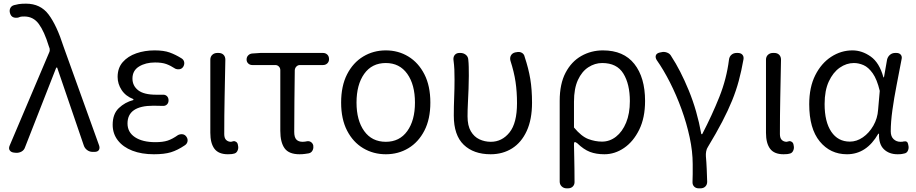

<svg xmlns="http://www.w3.org/2000/svg" viewBox="-20 -829 5002 1048"><path d="M117 -26Q112 -10 98 -2Q84 6 67 5L56 4Q40 2 33 -8.5Q26 -19 33 -35L249 -544Q251 -548 251.5 -554Q252 -560 251 -564L246 -578Q222 -657 192 -698Q162 -739 113 -739Q98 -739 92 -737.5Q86 -736 79 -733Q64 -730 52 -735Q40 -740 35 -756Q30 -771 36 -784Q42 -797 57 -801Q67 -804 82 -806.5Q97 -809 122 -809Q201 -809 245.5 -749.5Q290 -690 327 -574L521 -35Q526 -20 519.5 -10Q513 0 496 0H485Q469 0 455.5 -10Q442 -20 437 -36L292 -460H287Z M820 13Q753 13 702.5 -6.5Q652 -26 623.5 -62.5Q595 -99 595 -148Q595 -207 628.5 -239Q662 -271 708 -283V-288Q666 -304 644 -337.5Q622 -371 622 -409Q622 -458 650 -490Q678 -522 724 -538Q770 -554 824 -554Q874 -554 906 -542.5Q938 -531 970 -511Q982 -504 985 -491.5Q988 -479 981 -466Q974 -454 961.5 -451.5Q949 -449 937 -454Q911 -471 887.5 -479.5Q864 -488 826 -488Q775 -488 739 -466Q703 -444 703 -400Q703 -361 734 -336.5Q765 -312 833 -312Q846 -312 852.5 -312Q859 -312 868 -312Q882 -313 891 -304.5Q900 -296 900 -281Q900 -267 891 -258.5Q882 -250 868 -251Q856 -251 844 -251.5Q832 -252 817 -252Q676 -252 676 -155Q676 -107 717 -80Q758 -53 828 -53Q869 -53 895 -61.5Q921 -70 952 -92Q965 -98 977.5 -96Q990 -94 998 -82Q1006 -70 1003.5 -57Q1001 -44 989 -36Q949 -9 913 2Q877 13 820 13Z M1224 13Q1173 13 1150.5 -17Q1128 -47 1128 -104V-503Q1128 -520 1139 -530Q1150 -540 1166 -540H1173Q1190 -540 1200 -530Q1210 -520 1210 -503Q1208 -398 1206 -299Q1204 -200 1204 -97Q1204 -75 1214.5 -65Q1225 -55 1241 -55L1253 -58Q1261 -60 1268.5 -55Q1276 -50 1278 -41L1280 -30Q1282 -17 1275.5 -4.5Q1269 8 1255 10Q1251 11 1245 12Q1239 13 1224 13Z M1615 13Q1557 13 1533.5 -19.5Q1510 -52 1510 -115V-446Q1510 -458 1502 -466Q1494 -474 1483 -474H1357Q1344 -474 1335 -482.5Q1326 -491 1326 -504Q1326 -518 1335 -527Q1344 -536 1357 -537L1402 -540H1743Q1757 -540 1766.5 -531Q1776 -522 1776 -506Q1776 -492 1766.5 -483Q1757 -474 1743 -474H1617Q1606 -474 1598 -466Q1590 -458 1589 -446Q1588 -359 1587 -277Q1586 -195 1586 -109Q1586 -80 1597.5 -67.5Q1609 -55 1632 -55Q1641 -55 1645.5 -56Q1650 -57 1656 -58Q1668 -60 1677.5 -53.5Q1687 -47 1690 -35V-32Q1692 -19 1685.5 -7Q1679 5 1665 8Q1658 9 1645 11Q1632 13 1615 13Z M2086 13Q2018 13 1962.5 -20Q1907 -53 1874.5 -116Q1842 -179 1842 -269Q1842 -360 1874.5 -423.5Q1907 -487 1962.5 -520.5Q2018 -554 2086 -554Q2154 -554 2209 -520.5Q2264 -487 2296.5 -423.5Q2329 -360 2329 -269Q2329 -179 2296.5 -116Q2264 -53 2209 -20Q2154 13 2086 13ZM2086 -55Q2161 -55 2203 -113.5Q2245 -172 2245 -269Q2245 -367 2203 -426Q2161 -485 2086 -485Q2010 -485 1968 -426Q1926 -367 1926 -269Q1926 -172 1968 -113.5Q2010 -55 2086 -55Z M2658 13Q2565 13 2511 -39Q2457 -91 2457 -198Q2457 -248 2459 -297Q2461 -346 2461 -395Q2461 -427 2460 -450Q2459 -473 2455 -504Q2454 -520 2463 -530Q2472 -540 2488 -540H2493Q2510 -540 2522.5 -530Q2535 -520 2536 -504Q2538 -486 2538.5 -464Q2539 -442 2539 -415Q2539 -384 2537.5 -345Q2536 -306 2534 -266.5Q2532 -227 2532 -194Q2532 -143 2550 -112.5Q2568 -82 2597 -68.5Q2626 -55 2659 -55Q2720 -55 2761 -106Q2802 -157 2802 -266Q2802 -328 2794 -382Q2786 -436 2766 -498Q2762 -514 2769 -526.5Q2776 -539 2792 -543L2799 -544Q2815 -548 2828 -541Q2841 -534 2844 -518Q2865 -455 2874.5 -398Q2884 -341 2884 -268Q2884 -177 2855 -114Q2826 -51 2775 -19Q2724 13 2658 13Z M3073 199Q3057 199 3046 188.5Q3035 178 3035 162V-279Q3035 -371 3067 -432Q3099 -493 3153 -523.5Q3207 -554 3271 -554Q3384 -554 3442.5 -480Q3501 -406 3501 -278Q3501 -186 3469 -121Q3437 -56 3386.5 -21.5Q3336 13 3279 13Q3234 13 3200 0Q3166 -13 3131 -47Q3111 -63 3113 -39Q3114 4 3114.5 33.5Q3115 63 3115.5 92Q3116 121 3116 162Q3117 178 3107 188.5Q3097 199 3080 199ZM3266 -56Q3308 -56 3342.5 -83Q3377 -110 3397.5 -159.5Q3418 -209 3418 -277Q3418 -370 3382.5 -427.5Q3347 -485 3267 -485Q3227 -485 3191.5 -462Q3156 -439 3134.5 -392.5Q3113 -346 3113 -274V-133Q3154 -84 3191.5 -70Q3229 -56 3266 -56Z M3794 199Q3778 199 3768.5 189Q3759 179 3760 163Q3761 141 3761 121Q3761 101 3761 67Q3761 -2 3744.5 -79Q3728 -156 3700 -233Q3672 -310 3637 -379Q3602 -448 3564 -502Q3556 -516 3560 -527Q3564 -538 3580 -542L3590 -544Q3605 -548 3621 -542Q3637 -536 3644 -522Q3694 -446 3739.5 -335.5Q3785 -225 3808 -97H3813Q3867 -201 3906.5 -300Q3946 -399 3959 -503Q3961 -520 3972.5 -530Q3984 -540 4001 -540H4007Q4024 -540 4032.5 -530Q4041 -520 4038 -504Q4027 -442 4012.5 -388Q3998 -334 3976 -280Q3954 -226 3922 -164.5Q3890 -103 3844 -27Q3837 -17 3834.5 -2.5Q3832 12 3833 24Q3836 57 3837.5 93.5Q3839 130 3840 163Q3840 179 3830 189Q3820 199 3803 199Z M4257 13Q4206 13 4183.5 -17Q4161 -47 4161 -104V-503Q4161 -520 4172 -530Q4183 -540 4199 -540H4206Q4223 -540 4233 -530Q4243 -520 4243 -503Q4241 -398 4239 -299Q4237 -200 4237 -97Q4237 -75 4247.5 -65Q4258 -55 4274 -55L4286 -58Q4294 -60 4301.5 -55Q4309 -50 4311 -41L4313 -30Q4315 -17 4308.5 -4.5Q4302 8 4288 10Q4284 11 4278 12Q4272 13 4257 13Z M4603 13Q4512 13 4454.5 -57Q4397 -127 4397 -260Q4397 -353 4430 -418.5Q4463 -484 4517 -519Q4571 -554 4633 -554Q4685 -554 4732.5 -520.5Q4780 -487 4802 -407H4805L4822 -504Q4826 -520 4838 -530Q4850 -540 4866 -540H4873Q4889 -540 4897 -530Q4905 -520 4901 -505Q4888 -436 4874 -364.5Q4860 -293 4851 -228Q4842 -163 4842 -112Q4842 -84 4857.5 -69.5Q4873 -55 4895 -55Q4903 -55 4906 -55.5Q4909 -56 4913 -57Q4934 -61 4937 -41L4939 -31Q4941 -18 4935 -5.5Q4929 7 4915 9Q4910 10 4903 11.5Q4896 13 4879 13Q4833 13 4804.5 -14.5Q4776 -42 4778 -99H4774Q4710 13 4603 13ZM4619 -56Q4656 -56 4690 -79.5Q4724 -103 4747 -143Q4770 -183 4773 -230L4782 -333Q4767 -396 4743.5 -429Q4720 -462 4693.5 -473.5Q4667 -485 4641 -485Q4600 -485 4563.5 -459.5Q4527 -434 4504 -384.5Q4481 -335 4481 -261Q4481 -164 4517.5 -110Q4554 -56 4619 -56Z"/></svg>

Font: Chiron GoRound TC N
Style: Regular
Weight: 350
Designer: Ryoko NISHIZUKA 西塚涼子 (kana, bopomofo & ideographs); Paul D. Hunt (Latin, Greek & Cyrillic); Sandoll Communications 산돌커뮤니
Foundry: Adobe
Version: Version 1.000;hotconv 1.1.1;makeotfexe 2.6.0